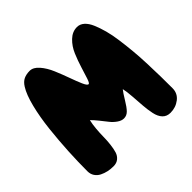

<svg xmlns="http://www.w3.org/2000/svg" viewBox="-187 -964 1135 1135"><g transform="rotate(-45 380.0 -396.5)"><path d="M208 -778.8Q237.8 -778.8 264.9 -747.6Q292 -716.3 310.8 -671.9Q329.6 -627.4 345.5 -583Q361.3 -538.6 375 -507.3Q388.7 -476.1 398.9 -476.1Q406.7 -476.1 416.5 -505.9Q426.3 -535.6 439.2 -577.9Q452.1 -620.1 470 -662.4Q487.8 -704.6 518.8 -734.4Q549.8 -764.2 588.9 -764.2Q613.3 -764.2 633.3 -746.6Q653.3 -729 667.5 -695.8Q681.6 -662.6 692.6 -622.1Q703.6 -581.5 710.7 -528.1Q717.8 -474.6 722.4 -424.8Q727.1 -375 729.2 -314.7Q731.4 -254.4 732.2 -208.3Q732.9 -162.1 732.9 -108.9Q732.9 -65.9 699.5 -40Q666 -14.2 622.1 -14.2Q591.3 -14.2 572.5 -33.9Q553.7 -53.7 546.4 -88.6Q539.1 -123.5 536.4 -159.4Q533.7 -195.3 530.5 -240.5Q527.3 -285.6 521 -313Q506.3 -294.9 484.1 -257.8Q461.9 -220.7 444.6 -202.9Q427.2 -185.1 403.8 -185.1Q383.8 -185.1 362.8 -200Q341.8 -214.8 326.9 -233.9Q312 -252.9 290.5 -279.8Q269 -306.6 253.9 -320.8Q247.6 -295.4 244.4 -259.5Q241.2 -223.6 241 -193.6Q240.7 -163.6 237.1 -132.1Q233.4 -100.6 226.6 -78.6Q219.7 -56.6 202.9 -42.7Q186 -28.8 160.2 -28.8Q136.7 -28.8 114.7 -33.4Q92.8 -38.1 73 -48.1Q53.2 -58.1 41.5 -75.9Q29.8 -93.8 29.8 -117.2Q29.8 -196.3 34.2 -279.8Q38.6 -363.3 48.3 -452.9Q58.1 -542.5 76.9 -617.7Q95.7 -692.9 121.1 -732.9Q137.2 -758.8 158.2 -768.8Q179.2 -778.8 208 -778.8Z"/></g></svg>

Font: Blue Custard
Style: Regular
Weight: 400
Version: Version 01.01